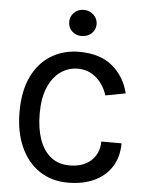

<svg xmlns="http://www.w3.org/2000/svg" viewBox="-59 -926 751 987"><g transform="rotate(5 316.0 -432.0)"><path d="M329 13.5Q243.5 13.5 180.8 -28.8Q118 -71 83.8 -147.8Q49.5 -224.5 49.5 -328Q49.5 -437 85.8 -511.2Q122 -585.5 185.5 -623.5Q249 -661.5 329 -661.5Q437 -661.5 500.5 -608.2Q564 -555 585 -469.5L481.5 -450Q463.5 -506.5 423.5 -540.5Q383.5 -574.5 329 -574.5Q281 -574.5 241 -546.8Q201 -519 177.2 -464.2Q153.5 -409.5 153.5 -328Q153.5 -252.5 173.2 -195.5Q193 -138.5 232.2 -107Q271.5 -75.5 329 -75.5Q400 -75.5 440.8 -113.5Q481.5 -151.5 481.5 -212H586Q586 -142 554.2 -91.5Q522.5 -41 464.8 -13.8Q407 13.5 329 13.5ZM263.5 -810.5Q263.5 -838.5 283.2 -858.5Q303 -878.5 333 -878.5Q363.5 -878.5 384.2 -858.5Q405 -838.5 405 -810.5Q405 -782 384.2 -762.8Q363.5 -743.5 333 -743.5Q303 -743.5 283.2 -762.8Q263.5 -782 263.5 -810.5Z"/></g></svg>

Font: Betinya Sans Medium
Style: Regular
Weight: 500
Designer: Jonathan Pinhorn
Version: Version 2.001;December 9, 2019;FontCreator 12.0.0.2547 64-bi